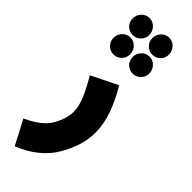

<svg xmlns="http://www.w3.org/2000/svg" viewBox="-365 -816 1063 1063"><g transform="rotate(45 167.0 -284.0)"><path d="M290 -731Q290 -759 271 -779Q252 -799 225 -799Q198 -799 179 -779Q160 -759 160 -731Q160 -704 179 -685Q198 -666 225 -666Q252 -666 271 -685Q290 -704 290 -731ZM136 -731Q136 -759 117 -779Q98 -799 71 -799Q44 -799 25 -779Q6 -759 6 -731Q6 -704 25 -685Q44 -666 71 -666Q98 -666 117 -685Q136 -704 136 -731ZM287 -580Q287 -608 268 -628Q249 -648 222 -648Q195 -648 176 -628Q157 -608 157 -580Q157 -553 176 -534Q195 -515 222 -515Q249 -515 268 -534Q287 -553 287 -580ZM137 -580Q137 -608 118 -628Q99 -648 72 -648Q45 -648 26 -628Q7 -608 7 -580Q7 -553 26 -534Q45 -515 72 -515Q99 -515 118 -534Q137 -553 137 -580ZM308 -137Q308 -205 283.5 -274Q259 -343 215 -417L61 -341Q97 -281 119 -229.5Q141 -178 141 -134Q141 -82 106.5 -20Q72 42 -30 88L45 231Q184 175 246 68.5Q308 -38 308 -137Z"/></g></svg>

Font: Noto Sans Arabic Condensed Black
Style: Regular
Weight: 900
Width: 3
Designer: Nadine Chahine
Foundry: Monotype Imaging Inc.
Version: 1.001